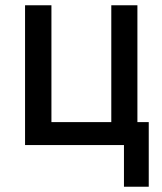

<svg xmlns="http://www.w3.org/2000/svg" viewBox="-20 -550 616 728"><path d="M450 158H544V-87H501V-530H402V-87H175V-530H75V0H450Z"/></svg>

Font: Iosevka Sparkle Medium
Style: Regular
Weight: 500
Designer: Belleve Invis
Foundry: Belleve Invis
Version: Version 4.5.0; ttfautohint (v1.8.3)